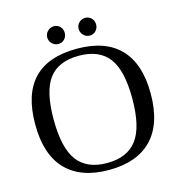

<svg xmlns="http://www.w3.org/2000/svg" viewBox="-118 -914 959 1028"><g transform="rotate(-15 361.0 -400.0)"><path d="M143.1 -328.1Q143.1 -170.4 195.8 -99.6Q248.5 -28.8 360.8 -28.8Q472.7 -28.8 525.9 -99.6Q579.1 -170.4 579.1 -328.1Q579.1 -484.9 526.1 -554Q473.1 -623 360.8 -623Q248 -623 195.6 -554Q143.1 -484.9 143.1 -328.1ZM41 -328.1Q41 -662.1 360.8 -662.1Q519 -662.1 600.1 -577.4Q681.2 -492.7 681.2 -328.1Q681.2 -161.1 599.1 -75.7Q517.1 9.8 360.8 9.8Q205.1 9.8 123 -75.4Q41 -160.6 41 -328.1ZM494.6 -761.2Q494.6 -740.7 481 -726.3Q467.3 -711.9 446.8 -711.9Q426.3 -711.9 412.1 -727.1Q397.9 -742.2 397.9 -761.2Q397.9 -781.7 412.1 -795.9Q426.3 -810.1 446.8 -810.1Q467.3 -810.1 481 -795.9Q494.6 -781.7 494.6 -761.2ZM320.8 -761.2Q320.8 -740.7 307.1 -726.3Q293.5 -711.9 272.9 -711.9Q252.9 -711.9 238.3 -726.6Q223.6 -741.2 223.6 -761.2Q223.6 -781.7 238.8 -795.9Q253.9 -810.1 272.9 -810.1Q293.5 -810.1 307.1 -795.9Q320.8 -781.7 320.8 -761.2Z"/></g></svg>

Font: Tinos
Style: Regular
Weight: 400
Designer: Steve Matteson
Foundry: Monotype Imaging Inc.
Version: Version 1.23